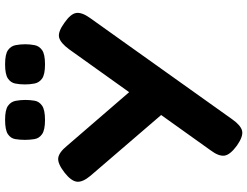

<svg xmlns="http://www.w3.org/2000/svg" viewBox="-129 -627 973 755"><g transform="rotate(-90 357.5 -249.5)"><path d="M163 196Q126 169 123 146.5Q120 124 144 92L541 -464Q566 -498 587.5 -503.5Q609 -509 645 -483Q681 -458 684 -436Q687 -414 665 -383L266 177Q242 211 220.5 216Q199 221 163 196ZM338 -38 44 -380Q18 -411 20.5 -433.5Q23 -456 56 -482Q92 -510 114 -507Q136 -504 162 -472L383 -216ZM482 -559Q442 -559 426 -570.5Q410 -582 406.5 -600.5Q403 -619 403 -638Q403 -658 406.5 -676Q410 -694 426.5 -705Q443 -716 482 -716Q522 -716 538 -704.5Q554 -693 557.5 -674.5Q561 -656 561 -637Q561 -618 557.5 -600Q554 -582 538 -570.5Q522 -559 482 -559ZM263 -559Q224 -559 207.5 -570.5Q191 -582 188 -600.5Q185 -619 185 -638Q185 -658 188 -676Q191 -694 207.5 -705Q224 -716 264 -716Q303 -716 319 -704.5Q335 -693 338.5 -674.5Q342 -656 342 -637Q342 -618 339 -600Q336 -582 319.5 -570.5Q303 -559 263 -559Z"/></g></svg>

Font: Fredoka Expanded SemiBold
Style: Regular
Weight: 600
Width: 7
Designer: Ben Nathan
Foundry: Milena B. Brandão, Ben Nathan
Version: Version 2.001